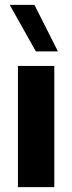

<svg xmlns="http://www.w3.org/2000/svg" viewBox="-20 -772 298 792"><path d="M204 -500V0H54V-500ZM20 -752H122L219 -560H128Z"/></svg>

Font: Goli Bold
Style: Regular
Weight: 700
Designer: jaikishan Patel
Foundry: MagicType
Version: Version 1.000